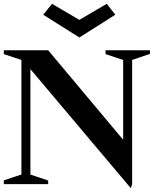

<svg xmlns="http://www.w3.org/2000/svg" viewBox="-21 -963 804 1004"><path d="M663 21 130 -611 138 -613V-38L127 -54L231 -19V0H-1V-20L102 -54L91 -38V-662L102 -646L-1 -680V-700H231L629 -225L623 -215V-662L634 -646L531 -680V-700H763V-681L659 -646L670 -662V-1ZM394 -767 205 -886 251 -943 394 -859 537 -943 582 -886Z"/></svg>

Font: Wittgenstein SemiBold
Style: Regular
Weight: 600
Designer: Jörg Drees
Foundry: Jörg Drees
Version: Version 1.500